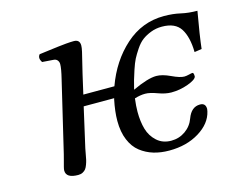

<svg xmlns="http://www.w3.org/2000/svg" viewBox="-71 -543 812 656"><g transform="rotate(-15 335.0 -214.5)"><path d="M102.1 -71.8 161.1 -320.8Q169.9 -356.4 169.9 -372.1Q169.9 -379.9 165.3 -385.7Q160.6 -391.6 151.9 -392.1L111.8 -395Q101.1 -411.6 110.8 -422.9Q121.6 -424.3 144.3 -427.2Q167 -430.2 179.2 -431.6Q191.4 -433.1 207.5 -434.6Q223.6 -436 234.9 -436Q255.9 -436 255.9 -415Q255.9 -407.2 252.7 -393.3Q249.5 -379.4 243.7 -356.2Q237.8 -333 234.9 -319.8L219.2 -251H329.1Q358.9 -333.5 417.7 -386.2Q476.6 -439 554.2 -439Q585.9 -439 612.3 -432.9Q638.7 -426.8 669.9 -426.8Q654.8 -341.8 649.9 -296.9L624 -293Q623 -346.7 604.2 -376.2Q585.4 -405.8 538.1 -405.8Q517.1 -405.8 498.8 -398.7Q480.5 -391.6 467.5 -381.8Q454.6 -372.1 442.6 -354.2Q430.7 -336.4 424.1 -323.5Q417.5 -310.5 409.9 -287.6Q402.3 -264.6 399.4 -254.2Q396.5 -243.7 391.1 -222.2Q446.3 -248 476.1 -248Q497.1 -248 525.4 -234.6Q553.7 -221.2 568.8 -221.2Q575.7 -221.2 585.4 -223.6Q595.2 -226.1 598.1 -226.1Q603 -226.1 603 -213.9V-211.9Q600.1 -201.2 571.3 -190.7Q542.5 -180.2 512.2 -180.2Q491.2 -180.2 465.8 -189.7Q440.4 -199.2 423.8 -199.2Q406.2 -199.2 386.2 -192.9Q382.8 -166.5 382.8 -146Q382.8 -111.3 390.6 -84.5Q398.4 -57.6 418.7 -39.3Q439 -21 469.2 -21Q497.1 -21 519.3 -36.6Q541.5 -52.2 550.8 -78.1Q564.5 -115.2 595.2 -115.2Q615.2 -115.2 615.2 -94.2Q615.2 -92.8 614.5 -90.1Q613.8 -87.4 613.8 -85.9Q604.5 -44.9 560.1 -17.6Q515.6 9.8 454.1 9.8Q423.8 9.8 398.7 2.2Q373.5 -5.4 352.8 -21.5Q332 -37.6 320.1 -66.2Q308.1 -94.7 308.1 -133.8Q308.1 -167 316.9 -209Q316.9 -209.5 317.4 -210.4Q317.9 -211.4 317.9 -211.9H210L178.2 -71.8Q176.8 -64.9 174.6 -52.7Q172.4 -40.5 170.9 -33.4Q169.4 -26.4 166 -17.1Q162.6 -7.8 158.7 -2.7Q154.8 2.4 147.9 6.1Q141.1 9.8 131.8 9.8Q88.9 9.8 88.9 -17.1Q88.9 -21.5 91.1 -30Q93.3 -38.6 96.9 -51.8Q100.6 -64.9 102.1 -71.8Z"/></g></svg>

Font: Common Serif News
Style: Italic
Weight: 450
Italic angle: -12°
Designer: Philipp H. Poll, Khaled Hosny
Foundry: Stefan Peev, Context Ltd.
Version: Version 1.026